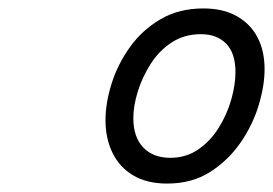

<svg xmlns="http://www.w3.org/2000/svg" viewBox="-20 -1065 647 455"><path d="M376 -630Q328 -630 295.5 -649.5Q263 -669 246.5 -703Q230 -737 230 -780Q230 -821 244.5 -867Q259 -913 288 -953.5Q317 -994 360.5 -1019.5Q404 -1045 462 -1045Q509 -1045 541.5 -1026.5Q574 -1008 590.5 -976Q607 -944 607 -901Q607 -862 593 -815.5Q579 -769 550 -727Q521 -685 478 -657.5Q435 -630 376 -630ZM384 -691Q421 -691 450 -711Q479 -731 498.5 -762.5Q518 -794 528 -829Q538 -864 538 -894Q538 -939 516 -961.5Q494 -984 456 -984Q417 -984 387 -964.5Q357 -945 337 -913.5Q317 -882 306.5 -848Q296 -814 296 -785Q296 -740 319.5 -715.5Q343 -691 384 -691Z"/></svg>

Font: Playwrite CO Light
Style: Regular
Weight: 300
Version: Version 1.002